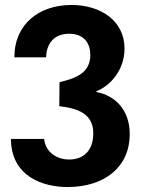

<svg xmlns="http://www.w3.org/2000/svg" viewBox="-20 -744 592 774"><path d="M252 10C403 10 503 -72 503 -203C503 -301 444 -359 369 -373L368 -376C428 -399 482 -465 482 -548C482 -661 385 -724 268 -724C140 -724 38 -649 38 -513H166C167 -568 198 -608 259 -608C309 -608 344 -580 344 -522C344 -451 287 -428 220 -413L219 -316C295 -307 356 -285 356 -207C356 -137 317 -101 259 -101C206 -101 163 -133 158 -184H24C25 -32 154 10 252 10Z"/></svg>

Font: Kathrein 75 Bold
Style: Regular
Weight: 700
Designer: Lazydogs Typefoundry, based on Open Sans by Ascender Corporation
Foundry: Lazydogs Typefoundry
Version: Version 1.003;PS 001.003;hotconv 1.0.88;makeotf.lib2.5.64775